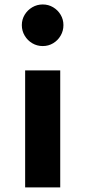

<svg xmlns="http://www.w3.org/2000/svg" viewBox="-20 -820 374 840"><path d="M90 0V-512H243.5V0ZM167 -618.5Q142 -618.5 121.2 -630.8Q100.5 -643 88 -664Q75.5 -685 75.5 -710Q75.5 -735 88 -755.5Q100.5 -776 121.2 -788.2Q142 -800.5 167 -800.5Q192 -800.5 212.5 -788.2Q233 -776 245.2 -755.5Q257.5 -735 257.5 -710Q257.5 -685 245.2 -664Q233 -643 212.5 -630.8Q192 -618.5 167 -618.5Z"/></svg>

Font: Spartan Thin
Style: Bold
Weight: 700
Version: Version 1.004